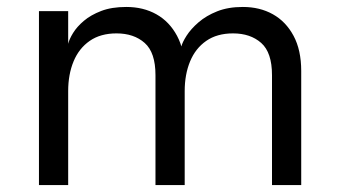

<svg xmlns="http://www.w3.org/2000/svg" viewBox="-20 -532 974 552"><path d="M92 0V-500H176V-406Q179 -419 190 -437Q201 -455 221 -472Q241 -489 271 -500.5Q301 -512 343 -512Q392 -512 429.5 -491Q467 -470 489 -429Q511 -388 511 -328V0H427V-316Q427 -381 396 -408.5Q365 -436 315 -436Q269 -436 238 -414.5Q207 -393 191.5 -355.5Q176 -318 176 -270V0ZM762 0V-316Q762 -381 731 -408.5Q700 -436 650 -436Q604 -436 573 -414.5Q542 -393 526.5 -355.5Q511 -318 511 -270L501 -397Q504 -410 516.5 -429.5Q529 -449 551 -468Q573 -487 604.5 -499.5Q636 -512 678 -512Q727 -512 764.5 -491Q802 -470 824 -429Q846 -388 846 -328V0Z"/></svg>

Font: Inclusive Sans
Style: Regular
Weight: 400
Designer: Olivia King
Foundry: Olivia King
Version: Version 2.004